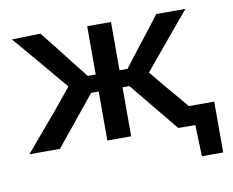

<svg xmlns="http://www.w3.org/2000/svg" viewBox="-72 -592 996 822"><g transform="rotate(-10 426.0 -181.5)"><path d="M16 0Q54 -44.5 91.5 -89Q129 -133.5 166.5 -177.5L231 -257L177 -321Q139.5 -365.5 102.8 -409Q66 -452.5 28 -497L152 -500.5Q179 -466 207 -431.5Q234.5 -396.5 261.5 -361.5L320.5 -287H355V-497H458.5V-287H493L550 -361Q576.5 -395 603.5 -429.5Q630 -463.5 655.5 -497H782Q745 -453 708.5 -409.2Q672 -365.5 636 -322L581 -255.5L645 -178Q665 -155 685 -131.5Q704.5 -108 724.5 -84.5H834.5V136.5H742L737.5 0H663.5Q635.5 -34 609 -66.2Q582.5 -98.5 555 -132L488.5 -213H458.5V0H355V-213H322L255.5 -131Q229 -98 202.2 -65.5Q175.5 -33 149 0Z"/></g></svg>

Font: Heraclito Medium
Style: Regular
Weight: 500
Designer: Kostas Bartsokas (font) & Cristiano Sobral (main changes)
Foundry: Kostas Bartsokas (font) & Cristiano Sobral (main changes)
Version: Version 1.00;July 8, 2020;FontCreator 13.0.0.2655 64-bit